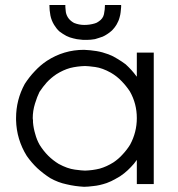

<svg xmlns="http://www.w3.org/2000/svg" viewBox="-20 -714 699 753"><path d="M314.5 -557.6Q309.6 -557.6 305.7 -557.6Q300.8 -557.6 296.9 -558.6Q281.2 -559.6 267.6 -563.5Q253.9 -566.4 240.2 -573.2Q225.6 -581.1 212.9 -590.8Q201.2 -601.6 192.4 -616.2Q181.6 -633.8 177.7 -653.3Q173.8 -673.8 173.8 -694.3Q175.8 -694.3 177.7 -694.3Q179.7 -694.3 181.6 -694.3Q187.5 -694.3 192.4 -694.3Q198.2 -694.3 204.1 -694.3Q208 -694.3 211.9 -694.3Q215.8 -694.3 219.7 -694.3Q223.6 -694.3 228.5 -694.3Q232.4 -694.3 236.3 -694.3Q236.3 -692.4 236.3 -690.4Q236.3 -688.5 236.3 -686.5Q237.3 -678.7 237.3 -675.8Q237.3 -671.9 238.3 -666Q241.2 -651.4 250 -640.6Q257.8 -630.9 270.5 -624Q290 -616.2 310.5 -616.2Q332 -616.2 351.6 -622.1Q355.5 -623 359.4 -625Q363.3 -627 367.2 -629.9Q383.8 -640.6 387.7 -658.2Q391.6 -676.8 391.6 -694.3Q393.6 -694.3 395.5 -694.3Q397.5 -694.3 399.4 -694.3Q405.3 -694.3 411.1 -694.3Q417 -694.3 422.9 -694.3Q425.8 -694.3 429.7 -694.3Q433.6 -694.3 437.5 -694.3Q442.4 -694.3 446.3 -694.3Q450.2 -694.3 455.1 -694.3Q455.1 -692.4 455.1 -690.4Q455.1 -688.5 455.1 -686.5Q454.1 -676.8 453.1 -666Q452.1 -656.2 449.2 -646.5Q447.3 -638.7 444.3 -631.8Q441.4 -625 437.5 -618.2Q429.7 -605.5 423.8 -599.6Q418.9 -593.8 416 -591.8Q408.2 -585 400.4 -580.1Q391.6 -574.2 382.8 -570.3Q375 -567.4 368.2 -565.4Q360.4 -562.5 352.5 -560.5Q335 -557.6 322.3 -557.6Q309.6 -557.6 314.5 -557.6ZM516.6 -413.1Q516.6 -419.9 516.6 -427.7Q516.6 -434.6 516.6 -441.4Q516.6 -450.2 516.6 -460Q516.6 -468.8 516.6 -477.5Q516.6 -485.4 516.6 -492.2Q516.6 -500 516.6 -507.8Q518.6 -507.8 520.5 -507.8Q522.5 -507.8 524.4 -507.8Q526.4 -507.8 528.3 -507.8Q529.3 -507.8 531.2 -507.8Q535.2 -507.8 539.1 -507.8Q543 -507.8 547.9 -507.8Q551.8 -507.8 555.7 -507.8Q559.6 -507.8 563.5 -507.8Q568.4 -507.8 573.2 -507.8Q578.1 -507.8 583 -507.8Q583 -505.9 583 -503.9Q583 -502 583 -500Q583 -443.4 583 -386.7Q583 -329.1 583 -272.5Q583 -233.4 583 -194.3Q583 -155.3 583 -116.2Q583 -85.9 583 -54.7Q583 -23.4 583 7.8Q581.1 7.8 579.1 7.8Q577.1 7.8 575.2 7.8Q569.3 7.8 563.5 7.8Q557.6 7.8 551.8 7.8Q547.9 7.8 543.9 7.8Q540 7.8 536.1 7.8Q531.2 7.8 526.4 7.8Q521.5 7.8 516.6 7.8Q516.6 5.9 516.6 3.9Q516.6 2 516.6 0Q516.6 -12.7 516.6 -25.4Q516.6 -38.1 516.6 -51.8Q516.6 -60.5 516.6 -69.3Q516.6 -78.1 516.6 -86.9Q505.9 -71.3 493.2 -58.6Q481.4 -45.9 466.8 -34.2Q451.2 -21.5 433.6 -12.7Q417 -2.9 398.4 3.9Q369.1 13.7 346.7 15.6Q324.2 18.6 309.6 18.6Q273.4 16.6 241.2 8.8Q208 2 176.8 -15.6Q149.4 -33.2 126 -54.7Q103.5 -76.2 85 -102.5Q44.9 -167 43 -243.2Q43 -247.1 43 -251Q43 -322.3 77.1 -384.8Q94.7 -412.1 116.2 -434.6Q137.7 -458 164.1 -475.6Q197.3 -497.1 233.4 -507.8Q269.5 -518.6 309.6 -518.6Q334 -517.6 358.4 -513.7Q381.8 -509.8 405.3 -501Q423.8 -494.1 440.4 -483.4Q457 -473.6 472.7 -461.9Q484.4 -451.2 495.1 -439.5Q505.9 -427.7 515.6 -414.1Q516.6 -414.1 516.6 -414.1Q516.6 -413.1 516.6 -413.1ZM108.4 -250Q108.4 -246.1 109.4 -242.2Q109.4 -238.3 109.4 -234.4Q111.3 -210.9 118.2 -188.5Q124 -166 135.7 -145.5Q150.4 -122.1 168.9 -103.5Q187.5 -85 210 -71.3Q244.1 -52.7 273.4 -48.8Q302.7 -44.9 313.5 -44.9Q343.8 -45.9 371.1 -52.7Q398.4 -60.5 424.8 -77.1Q445.3 -90.8 460.9 -108.4Q477.5 -126 490.2 -146.5Q516.6 -195.3 516.6 -251Q516.6 -307.6 489.3 -355.5Q474.6 -377.9 456.1 -396.5Q438.5 -415 415 -428.7Q381.8 -447.3 353.5 -451.2Q324.2 -455.1 313.5 -455.1Q282.2 -454.1 254.9 -447.3Q227.5 -439.5 201.2 -422.9Q180.7 -409.2 164.1 -391.6Q148.4 -374 134.8 -353.5Q126 -335.9 117.2 -307.6Q108.4 -279.3 108.4 -250Z"/></svg>

Font: LeFont
Style: Light
Weight: 300
Designer: Leryon MEDIA
Version: Version 1.0